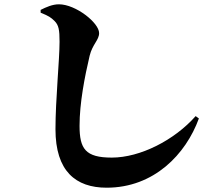

<svg xmlns="http://www.w3.org/2000/svg" viewBox="-20 -818 1040 893"><path d="M476 55C696 55 844 -100 905 -267L890 -278C791 -166 632 -85 500 -85C377 -85 350 -126 350 -233C350 -338 374 -462 397 -559C410 -612 441 -632 441 -664C441 -712 332 -798 254 -798C224 -798 195 -785 169 -772V-759C206 -744 217 -737 234 -720C253 -701 257 -679 257 -624C257 -540 238 -354 238 -217C238 -22 332 55 476 55Z"/></svg>

Font: GenKiMin2 TW H
Style: Regular
Weight: 900
Version: Version 2.100;PS 2.1;hotconv 16.6.51;makeotf.lib2.5.65220 DE